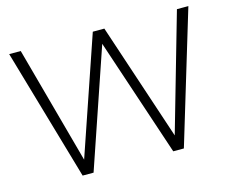

<svg xmlns="http://www.w3.org/2000/svg" viewBox="-93 -783 1111 916"><g transform="rotate(-15 462.5 -325.0)"><path d="M20 -650.5 208.5 0H262.5L461.5 -583L656 0H708.5L905 -650.5H848.5L682.5 -71.5L490 -650.5H433L235 -71.5L77 -650.5Z"/></g></svg>

Font: Overused Grotesk Light
Style: Regular
Weight: 300
Designer: RandomMaerks
Version: Version 0.005